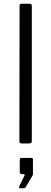

<svg xmlns="http://www.w3.org/2000/svg" viewBox="-20 -762 272 1020"><path d="M149 -15Q149 -6 146 -3Q143 0 134 0H96Q89 0 86 -2.5Q83 -5 83 -12L84 -730Q84 -737 86 -739.5Q88 -742 94 -742H139Q149 -742 149 -730ZM82 228 108 175Q111 172 111 168Q111 163 104 163H95Q85 163 85 152V87Q85 77 94 77H147Q155 77 155 85V163Q155 165 154 167Q153 169 153 170L118 230Q116 235 112 236.5Q108 238 101 238H87Q83 238 81.5 234.5Q80 231 82 228Z"/></svg>

Font: Libre Franklin Light
Style: Regular
Weight: 300
Designer: Pablo Impallari, Rodrigo Fuenzalida
Foundry: Impallari Type
Version: Version 1.002; ttfautohint (v1.5)